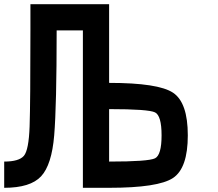

<svg xmlns="http://www.w3.org/2000/svg" viewBox="-20 -895 1040 915"><path d="M250 -750Q250 -390.6 238.3 -250Q226.6 -109.4 175.8 -54.7Q125 0 0 0V-125Q70.3 -125 93.8 -152.3Q117.2 -179.7 121.1 -293Q125 -406.2 125 -750V-875H500V-500Q734.4 -500 804.7 -453.1Q875 -406.2 875 -250Q875 -93.8 804.7 -46.9Q734.4 0 500 0H375V-750ZM500 -375V-125Q687.5 -125 718.8 -140.6Q750 -156.2 750 -250Q750 -343.8 718.8 -359.4Q687.5 -375 500 -375Z"/></svg>

Font: CraftyPE
Style: Regular
Weight: 400
Designer: Erek Butcher
Foundry: Haunted Coop
Version: Version 0.018;April 4, 2024;FontCreator 15.0.0.2962 64-bit